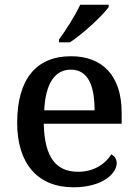

<svg xmlns="http://www.w3.org/2000/svg" viewBox="-20 -786 585 816"><path d="M231 -619V-606H277C333 -642 417 -721 442 -756V-766H321C300 -721 260 -657 231 -619ZM292 10C418 10 476 -50 476 -93C476 -112 464 -125 453 -130C429 -91 381 -56 312 -56C218 -56 169 -117 166 -260H497V-307C497 -465 415 -547 282 -547C135 -547 53 -451 53 -264C53 -91 140 10 292 10ZM382 -317H168C173 -429 212 -490 281 -490C355 -490 382 -421 382 -317Z"/></svg>

Font: Noto Serif Telugu Medium
Style: Regular
Weight: 500
Designer: Jelle Bosma - Monotype Design Team
Foundry: Monotype Imaging Inc.
Version: Version 2.005